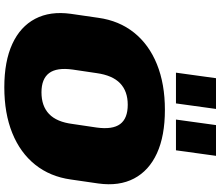

<svg xmlns="http://www.w3.org/2000/svg" viewBox="-84 -900 997 868"><g transform="rotate(90 414.0 -465.5)"><path d="M374 13Q257 13 178.5 -23Q100 -59 64.5 -126.5Q29 -194 42 -288L60 -412Q73 -506 127 -573.5Q181 -641 270 -677Q359 -713 476 -713Q594 -713 672.5 -677Q751 -641 786.5 -573.5Q822 -506 809 -412L791 -288Q778 -194 724 -126.5Q670 -59 581 -23Q492 13 374 13ZM397 -155Q459 -155 495 -189.5Q531 -224 540 -296L556 -404Q566 -476 540.5 -510.5Q515 -545 453 -545Q392 -545 356 -510.5Q320 -476 310 -404L294 -296Q284 -224 310 -189.5Q336 -155 397 -155ZM472 -944 447 -763H308L333 -944ZM684 -944 659 -763H520L545 -944Z"/></g></svg>

Font: Pathway Extreme 8pt Thin 12pt Black
Style: Italic
Weight: 900
Italic angle: -8°
Version: Version 1.001;gftools[0.9.26]